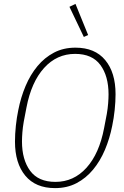

<svg xmlns="http://www.w3.org/2000/svg" viewBox="-20 -955 639 987"><path d="M263 12Q163 12 110 -52Q57 -116 57 -227Q57 -266 61.5 -308.5Q66 -351 74 -389Q87 -455 111.5 -513Q136 -571 172.5 -615Q209 -659 257.5 -684.5Q306 -710 368 -710Q468 -710 521 -646Q574 -582 574 -471Q574 -432 569.5 -389.5Q565 -347 557 -309Q544 -243 519.5 -185Q495 -127 458.5 -83Q422 -39 373.5 -13.5Q325 12 263 12ZM265 -20Q359 -20 424.5 -92.5Q490 -165 515 -296L529 -369Q534 -398 536 -424Q538 -450 538 -470Q538 -564 496 -621Q454 -678 366 -678Q272 -678 206.5 -605.5Q141 -533 116 -402L102 -329Q97 -300 95 -274Q93 -248 93 -228Q93 -134 135 -77Q177 -20 265 -20ZM337 -920 368 -935 433 -775 411 -765Z"/></svg>

Font: IBM Plex Sans Cond ExtLt
Style: Italic
Weight: 200
Width: 3
Italic angle: -11°
Designer: Mike Abbink, Paul van der Laan, Pieter van Rosmalen
Foundry: Bold Monday
Version: Version 1.3